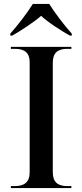

<svg xmlns="http://www.w3.org/2000/svg" viewBox="-20 -951 416 971"><path d="M32 -781V-771H42C81 -793 151 -838 188 -871C222 -838 294 -793 333 -771H343V-781C305 -823 257 -886 229 -931H146C118 -886 70 -823 32 -781ZM35 0H341V-10H320C272 -10 247 -30 247 -80V-634C247 -684 272 -704 320 -704H341V-714H35V-704H56C103 -704 130 -685 130 -637V-80C130 -30 103 -10 56 -10H35Z"/></svg>

Font: Noto Serif Display Medium
Style: Regular
Weight: 500
Designer: Monotype Design Team
Foundry: Monotype Imaging Inc.
Version: Version 2.009